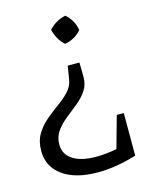

<svg xmlns="http://www.w3.org/2000/svg" viewBox="-103 -552 617 793"><g transform="rotate(-15 205.5 -156.0)"><path d="M223 -374Q193 -400 182 -445Q213 -478 254 -486Q288 -455 294 -414Q266 -381 223 -374ZM217 174Q122 174 67.5 135Q13 96 13 28Q13 -13 30.5 -42.5Q48 -72 74.5 -94.5Q101 -117 128.5 -136.5Q156 -156 176.5 -178Q197 -200 201 -229L210 -284H260L261 -223Q261 -189 244.5 -164.5Q228 -140 202.5 -119.5Q177 -99 152 -79Q127 -59 109.5 -35Q92 -11 92 22Q92 64 127.5 87Q163 110 227 110Q267 110 315 101L353 -35H383V147Q296 174 217 174Z"/></g></svg>

Font: Piazzolla
Style: Regular
Weight: 400
Designer: Juan Pablo del Peral
Foundry: Huerta Tipografica
Version: Version 1.330